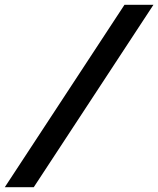

<svg xmlns="http://www.w3.org/2000/svg" viewBox="-49 -710 661 802"><path d="M92 72H-29L471 -690H592Z"/></svg>

Font: Ezarion
Style: Bold Italic
Weight: 700
Italic angle: -8°
Designer: Natanael Gama
Version: Version 1.001;PS 001.001;hotconv 1.0.70;makeotf.lib2.5.58329